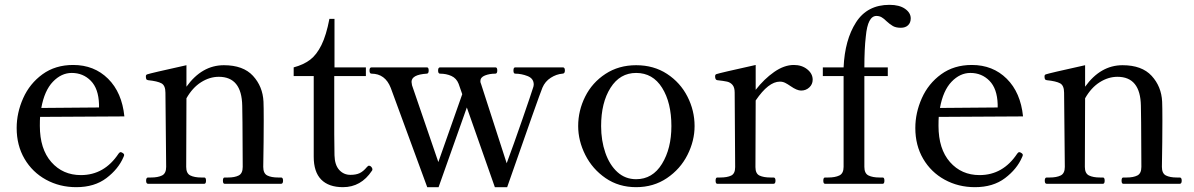

<svg xmlns="http://www.w3.org/2000/svg" viewBox="-20 -761 4945 795"><path d="M494 -119Q494 -116 491 -110Q470 -61 420.5 -23.5Q371 14 296 14Q227 14 170.5 -17Q114 -48 81.5 -103.5Q49 -159 49 -231Q49 -294 76 -354.5Q103 -415 156 -453.5Q209 -492 283 -492Q370 -492 427.5 -435Q485 -378 495 -279L146 -277Q145 -265 145 -240Q145 -144 192.5 -90Q240 -36 315 -36Q412 -36 471 -125Q475 -131 480 -131Q483 -131 489 -127Q494 -124 494 -119ZM151 -314 390 -316V-329Q388 -394 356 -426.5Q324 -459 277 -459Q234 -459 199 -422.5Q164 -386 151 -314Z M1144 -26Q1152 -26 1152 -13Q1152 0 1144 0H910Q903 0 903 -13Q903 -26 910 -26H924Q952 -26 968.5 -34.5Q985 -43 985 -70L984 -253L983 -323Q981 -443 886 -443Q848 -443 812.5 -420.5Q777 -398 752 -354L751 -70Q751 -43 768 -34.5Q785 -26 814 -26H826Q833 -26 833 -13Q833 0 826 0H593Q585 0 585 -13Q585 -26 593 -26H605Q634 -26 651 -34.5Q668 -43 668 -70L665 -377Q665 -407 648.5 -416Q632 -425 593 -429Q587 -430 585.5 -434Q584 -438 584 -445Q584 -451 589 -453Q603 -458 752 -491V-402Q816 -491 907 -491Q987 -491 1027.5 -447Q1068 -403 1071 -340Q1072 -320 1072 -261Q1072 -180 1070 -70Q1070 -43 1086.5 -34.5Q1103 -26 1132 -26Z M1279 -112V-446H1196V-482Q1237 -493 1264 -513.5Q1291 -534 1311 -574.5Q1331 -615 1344 -683H1365V-482H1495V-446H1364V-205L1365 -118Q1366 -78 1384.5 -57.5Q1403 -37 1431 -37Q1454 -37 1469 -44Q1484 -51 1499 -69Q1504 -75 1508 -75Q1513 -75 1517.5 -70Q1522 -65 1522 -60Q1522 -56 1520 -54Q1475 14 1400 14Q1341 14 1310 -17.5Q1279 -49 1279 -112Z M2311 -482Q2319 -482 2319 -469Q2319 -456 2309 -456Q2284 -454 2260.5 -439Q2237 -424 2226 -398Q2213 -367 2080 14H2029L1913 -316L1796 14H1749L1598 -397Q1575 -456 1518 -456Q1510 -456 1510 -469Q1510 -482 1518 -482H1748Q1755 -482 1755 -469Q1755 -456 1747 -456Q1684 -452 1684 -422Q1684 -418 1686 -408L1795 -90L1894 -371L1879 -414Q1870 -437 1849 -446.5Q1828 -456 1802 -456Q1794 -456 1794 -469Q1794 -482 1802 -482H2032Q2039 -482 2039 -469Q2039 -456 2031 -456Q2007 -456 1988 -448.5Q1969 -441 1969 -425Q1969 -419 1972 -413L2078 -85Q2106 -160 2143 -267Q2180 -374 2187 -397Q2188 -400 2189 -403.5Q2190 -407 2190 -411Q2190 -436 2164.5 -446Q2139 -456 2113 -456Q2106 -456 2106 -469Q2106 -482 2113 -482Z M2374 -239Q2374 -303 2403 -361Q2432 -419 2487 -455Q2542 -491 2614 -491Q2687 -491 2742 -455Q2797 -419 2826.5 -361Q2856 -303 2856 -239Q2856 -178 2826.5 -119.5Q2797 -61 2741.5 -23.5Q2686 14 2614 14Q2542 14 2487.5 -23.5Q2433 -61 2403.5 -119.5Q2374 -178 2374 -239ZM2760 -239Q2760 -336 2721.5 -397.5Q2683 -459 2614 -459Q2547 -459 2508 -397.5Q2469 -336 2469 -239Q2469 -179 2486.5 -128.5Q2504 -78 2536.5 -48.5Q2569 -19 2614 -19Q2682 -19 2721 -82.5Q2760 -146 2760 -239Z M3345 -431Q3345 -412 3331 -399Q3317 -386 3297 -386Q3280 -386 3254 -404Q3241 -413 3231 -418Q3221 -423 3209 -423Q3162 -423 3109 -345L3108 -69Q3108 -42 3125 -34Q3142 -26 3171 -26H3183Q3191 -26 3191 -13Q3191 0 3183 0H2950Q2943 0 2943 -13Q2943 -26 2950 -26H2962Q2991 -26 3007.5 -34Q3024 -42 3024 -69L3022 -378Q3022 -399 3013 -409.5Q3004 -420 2990.5 -423Q2977 -426 2950 -429Q2941 -430 2941 -445Q2941 -452 2946 -454Q2960 -459 3109 -492V-389Q3144 -434 3185.5 -463Q3227 -492 3267 -492Q3300 -492 3322.5 -474Q3345 -456 3345 -431Z M3751 -685Q3751 -667 3740 -656.5Q3729 -646 3710 -646Q3690 -646 3677.5 -653Q3665 -660 3651 -673Q3640 -684 3630.5 -689.5Q3621 -695 3609 -695Q3591 -695 3580 -674Q3569 -653 3565 -610Q3559 -559 3559 -482H3656V-446H3559V-70Q3559 -43 3576 -34.5Q3593 -26 3622 -26H3635Q3642 -26 3642 -13Q3642 0 3635 0H3396Q3389 0 3389 -13Q3389 -26 3396 -26H3409Q3438 -26 3455.5 -34.5Q3473 -43 3473 -70V-446H3387V-482H3473Q3478 -596 3524.5 -668.5Q3571 -741 3663 -741Q3704 -741 3727.5 -724.5Q3751 -708 3751 -685Z M4215 -119Q4215 -116 4212 -110Q4191 -61 4141.5 -23.5Q4092 14 4017 14Q3948 14 3891.5 -17Q3835 -48 3802.5 -103.5Q3770 -159 3770 -231Q3770 -294 3797 -354.5Q3824 -415 3877 -453.5Q3930 -492 4004 -492Q4091 -492 4148.5 -435Q4206 -378 4216 -279L3867 -277Q3866 -265 3866 -240Q3866 -144 3913.5 -90Q3961 -36 4036 -36Q4133 -36 4192 -125Q4196 -131 4201 -131Q4204 -131 4210 -127Q4215 -124 4215 -119ZM3872 -314 4111 -316V-329Q4109 -394 4077 -426.5Q4045 -459 3998 -459Q3955 -459 3920 -422.5Q3885 -386 3872 -314Z M4865 -26Q4873 -26 4873 -13Q4873 0 4865 0H4631Q4624 0 4624 -13Q4624 -26 4631 -26H4645Q4673 -26 4689.5 -34.5Q4706 -43 4706 -70L4705 -253L4704 -323Q4702 -443 4607 -443Q4569 -443 4533.5 -420.5Q4498 -398 4473 -354L4472 -70Q4472 -43 4489 -34.5Q4506 -26 4535 -26H4547Q4554 -26 4554 -13Q4554 0 4547 0H4314Q4306 0 4306 -13Q4306 -26 4314 -26H4326Q4355 -26 4372 -34.5Q4389 -43 4389 -70L4386 -377Q4386 -407 4369.5 -416Q4353 -425 4314 -429Q4308 -430 4306.5 -434Q4305 -438 4305 -445Q4305 -451 4310 -453Q4324 -458 4473 -491V-402Q4537 -491 4628 -491Q4708 -491 4748.5 -447Q4789 -403 4792 -340Q4793 -320 4793 -261Q4793 -180 4791 -70Q4791 -43 4807.5 -34.5Q4824 -26 4853 -26Z"/></svg>

Font: Shippori Mincho Medium
Style: Regular
Weight: 500
Designer: FONTDASU
Foundry: FONTDASU / Google Inc. / but / Adobe
Version: Version 3.110; ttfautohint (v1.8.3)